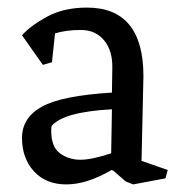

<svg xmlns="http://www.w3.org/2000/svg" viewBox="-20 -478 471 506"><path d="M273 -74 275 -190Q147 -183 116 -146Q115 -141 115 -133Q115 -91 138 -74Q161 -57 191.5 -57Q222 -57 273 -74ZM274 -30Q209 8 155 8Q101 8 69.5 -26.5Q38 -61 38 -114.5Q38 -168 90.5 -197Q143 -226 275 -234L276 -299Q277 -344 254.5 -371.5Q232 -399 193 -399Q154 -399 125 -390L117 -314L93 -307L38 -385Q60 -410 104 -434Q148 -458 209 -458Q358 -458 358 -277L353 -54L422 -30L416 -8L331 8L311 0L279 -28Z"/></svg>

Font: Fenix
Style: Regular
Weight: 400
Designer: Fernando Diaz
Foundry: Fernando Diaz
Version: 004.301